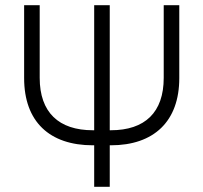

<svg xmlns="http://www.w3.org/2000/svg" viewBox="-20 -720 784 740"><path d="M403 0V-160H407C573 -160 671 -252 671 -419V-700H611V-420C611 -287 539 -218 407 -218H403V-700H343V-218H338C206 -218 133 -287 133 -420V-700H73V-419C73 -251 171 -160 338 -160H343V0Z"/></svg>

Font: Fixel Text Light
Style: Regular
Weight: 300
Width: 4
Designer: AlfaBravo + MacPaw
Foundry: Kyrylo Tkachov, Marchela Mozhyna, Serhii Makarenko, Maria Weinstein, Zakhar Kryvoshyya
Version: Version 1.211